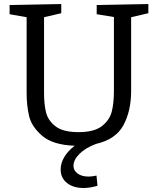

<svg xmlns="http://www.w3.org/2000/svg" viewBox="-20 -719 788 959"><path d="M721 -699V-653L635 -633V-265Q635 -166 597 -94.5Q559 -23 459 0Q406 20 376.5 50Q347 80 347 109Q347 133 368 148Q389 163 423 163Q439 163 462 158L467 209Q428 220 398 220Q346 220 314.5 195Q283 170 283 127Q283 96 301 65.5Q319 35 353 9Q244 5 191 -40.5Q138 -86 125.5 -139Q113 -192 113 -254V-633L28 -648V-694L286 -699V-653L200 -633V-254Q200 -198 210 -157.5Q220 -117 257.5 -88Q295 -59 372 -59Q451 -59 489.5 -89.5Q528 -120 538.5 -162.5Q549 -205 549 -265V-634L463 -648V-694Z"/></svg>

Font: Bitter Pro
Style: Regular
Weight: 400
Designer: Sol Matas, and Bitter project Authors
Foundry: Sol Matas
Version: Version 1.010